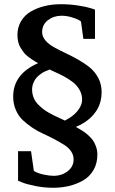

<svg xmlns="http://www.w3.org/2000/svg" viewBox="-20 -740 540 903"><path d="M458 -306.2Q458 -284.7 453.1 -264.9Q448.2 -245.1 440.2 -230.5Q432.1 -215.8 421.4 -202.9Q410.6 -189.9 400.1 -181.2Q389.6 -172.4 378.2 -164.8Q366.7 -157.2 358.9 -153.3Q351.1 -149.4 343.8 -146.5L336.9 -143.1Q338.9 -142.1 351.8 -134.5Q364.7 -127 373.3 -121.3Q381.8 -115.7 395.3 -103.8Q408.7 -91.8 417 -80.1Q425.3 -68.4 431.6 -50.5Q438 -32.7 438 -13.2Q438 28.3 419.7 59.8Q401.4 91.3 370.4 108.9Q339.4 126.5 304.2 134.8Q269 143.1 230 143.1Q187.5 143.1 146.2 134.8Q105 126.5 85 118.2L64.9 109.9V-28.8H126L139.2 64Q156.7 74.7 184.3 80.8Q211.9 86.9 231.9 86.9Q270.5 86.9 298.3 65.2Q326.2 43.5 326.2 9.8Q326.2 -11.2 314 -28.8Q301.8 -46.4 281.7 -58.8Q261.7 -71.3 236.3 -85Q210.9 -98.6 184.1 -110.6Q157.2 -122.6 131.8 -139.6Q106.4 -156.7 86.4 -175.8Q66.4 -194.8 54.2 -223.4Q42 -252 42 -286.1Q42 -391.6 159.2 -442.9Q158.2 -443.4 146.2 -450.4Q134.3 -457.5 128.4 -461.7Q122.6 -465.8 110.6 -474.9Q98.6 -483.9 91.8 -493.2Q85 -502.4 77.1 -514.9Q69.3 -527.3 65.7 -542.7Q62 -558.1 62 -575.2Q62 -611.3 78.6 -639.6Q95.2 -668 123.8 -685.1Q152.3 -702.1 188.5 -711.2Q224.6 -720.2 266.1 -720.2Q308.6 -720.2 348.6 -713.9Q388.7 -707.5 407.7 -701.2L426.8 -694.8V-557.1H372.1L360.8 -639.2Q356.9 -642.1 349.6 -646.5Q342.3 -650.9 318.4 -658.4Q294.4 -666 269 -666Q232.9 -666 205.6 -645.3Q178.2 -624.5 178.2 -588.9Q178.2 -567.9 193.6 -549.8Q209 -531.7 233.6 -518.1Q258.3 -504.4 288.3 -490.2Q318.4 -476.1 348.1 -459.2Q377.9 -442.4 402.6 -422.4Q427.2 -402.3 442.6 -372.6Q458 -342.8 458 -306.2ZM366.2 -272Q366.2 -297.4 352.8 -319.6Q339.4 -341.8 318.4 -356.9Q297.4 -372.1 277.3 -382.6Q257.3 -393.1 237.8 -401.6Q218.3 -410.2 213.9 -413.1L207 -410.2Q199.7 -407.7 190.9 -403.8Q182.1 -399.9 171.4 -392.1Q160.6 -384.3 151.9 -374.8Q143.1 -365.2 137 -350.1Q130.9 -335 130.9 -317.9Q130.9 -302.7 135.3 -288.8Q139.6 -274.9 146.5 -264.4Q153.3 -253.9 164.8 -243.2Q176.3 -232.4 186 -225.1Q195.8 -217.8 210.9 -209.2Q226.1 -200.7 236.1 -196Q246.1 -191.4 262 -183.8Q277.8 -176.3 285.2 -172.9Q331.1 -195.8 353 -230Q366.2 -251 366.2 -272Z"/></svg>

Font: Veleka
Style: Bold
Weight: 700
Designer: Stefan Peev, Context Ltd, 2016; SIL International, 1997-2014.
Foundry: Stefan Peev, Context Ltd, 2016
Version: Version 1.000